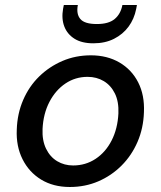

<svg xmlns="http://www.w3.org/2000/svg" viewBox="-20 -735 642 767"><path d="M259 12Q193 12 144.5 -17.5Q96 -47 70 -99Q44 -151 47 -217Q49 -281 72.5 -335.5Q96 -390 136.5 -429.5Q177 -469 229.5 -491.5Q282 -514 343 -514Q408 -514 457 -485.5Q506 -457 532 -406Q558 -355 555 -287Q553 -223 529.5 -168.5Q506 -114 465.5 -73.5Q425 -33 372.5 -10.5Q320 12 259 12ZM272 -74Q322 -74 362 -100.5Q402 -127 426 -174Q450 -221 453 -282Q455 -329 439 -361.5Q423 -394 394.5 -411Q366 -428 330 -428Q281 -428 241.5 -401.5Q202 -375 177.5 -328Q153 -281 150 -220Q148 -174 164 -141Q180 -108 208.5 -91Q237 -74 272 -74ZM353 -562Q307 -562 278 -580Q249 -598 237 -629Q225 -660 232 -700L235 -715H291Q284 -679 301 -659Q318 -639 367 -639Q414 -639 438 -659Q462 -679 469 -715H527L524 -699Q516 -659 493.5 -628.5Q471 -598 435.5 -580Q400 -562 353 -562Z"/></svg>

Font: DM Sans 16pt Medium
Style: Italic
Weight: 500
Italic angle: -10°
Version: Version 4.004;gftools[0.9.30]